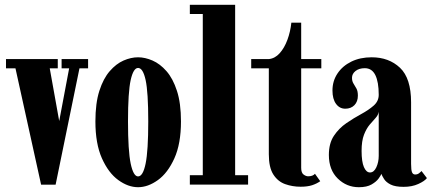

<svg xmlns="http://www.w3.org/2000/svg" viewBox="-20 -770 1801 801"><path d="M151.5 0.5 44.5 -485H5V-523.5H221V-485H187.5L227 -265L268.5 -485H237V-523.5H347.5V-485H311.5L212 0.5Z M556 11Q514.5 11 473.5 -18.8Q432.5 -48.5 405.2 -109.5Q378 -170.5 378 -263.5Q378 -339.5 394.5 -391Q411 -442.5 437.8 -473.2Q464.5 -504 495.5 -517.5Q526.5 -531 556 -531Q585 -531 616.2 -517.5Q647.5 -504 674.5 -473.2Q701.5 -442.5 718.2 -391Q735 -339.5 735 -263.5Q735 -170.5 707.5 -109.5Q680 -48.5 638.8 -18.8Q597.5 11 556 11ZM556 -34Q576.5 -34 587.5 -87.5Q598.5 -141 598.5 -263.5Q598.5 -386 587.5 -436.2Q576.5 -486.5 556 -486.5Q536.5 -486.5 525.2 -436.2Q514 -386 514 -263.5Q514 -141 525.2 -87.5Q536.5 -34 556 -34Z M772 0V-39H826V-711.5H772V-750H961V-39H1015V0Z M1234 9Q1200 9 1169.8 -1.8Q1139.5 -12.5 1120.5 -41.8Q1101.5 -71 1101.5 -126.5V-485H1028V-523.5H1101.5Q1127 -526 1146.8 -548Q1166.5 -570 1179 -603.8Q1191.5 -637.5 1195.5 -675.5H1236.5V-523.5H1320.5V-485H1236.5V-70Q1236.5 -49 1246.5 -41.8Q1256.5 -34.5 1265.5 -34.5Q1285 -34.5 1294 -45L1316 -14Q1301 -3.5 1281.8 2.8Q1262.5 9 1234 9Z M1477 11Q1426 11 1389 -25.2Q1352 -61.5 1352 -123.5Q1352 -172 1373 -203.5Q1394 -235 1425 -256.2Q1456 -277.5 1487 -294.2Q1518 -311 1539 -329.5Q1560 -348 1560 -374.5Q1560 -428 1545.8 -456.8Q1531.5 -485.5 1502 -485.5Q1478 -485.5 1463.2 -473.8Q1448.5 -462 1448.5 -445.5Q1448.5 -431.5 1454.5 -421.8Q1460.5 -412 1466.8 -401Q1473 -390 1473 -371Q1473 -346 1458.5 -331.2Q1444 -316.5 1420.5 -316.5Q1396.5 -316.5 1381.8 -336.8Q1367 -357 1367 -392.5Q1367 -432 1388 -463.5Q1409 -495 1445.8 -513Q1482.5 -531 1530.5 -531Q1602.5 -531 1648.8 -487.2Q1695 -443.5 1695 -343V-86.5Q1695 -60 1699 -51Q1703 -42 1712 -42Q1721.5 -42 1728.2 -47.2Q1735 -52.5 1738.5 -56.5L1761 -27Q1751.5 -14.5 1725.2 -2.5Q1699 9.5 1664 9.5Q1628.5 9.5 1609.5 -0.2Q1590.5 -10 1582.5 -22.8Q1574.5 -35.5 1571 -44.5Q1569 -38.5 1559.5 -25.2Q1550 -12 1530.2 -0.5Q1510.5 11 1477 11ZM1523.5 -50.5Q1540 -50.5 1550 -72Q1560 -93.5 1560 -120V-304Q1558 -290 1547 -278Q1536 -266 1522.2 -249.8Q1508.5 -233.5 1498.5 -207.8Q1488.5 -182 1488.5 -140.5Q1488.5 -95.5 1498.2 -73Q1508 -50.5 1523.5 -50.5Z"/></svg>

Font: Imbue 10pt ExtraBold
Style: Regular
Weight: 800
Designer: Tyler Finck
Foundry: Etcetera Type Company
Version: Version 1.102; ttfautohint (v1.8.3)